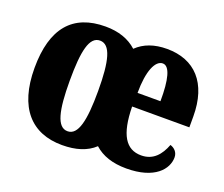

<svg xmlns="http://www.w3.org/2000/svg" viewBox="-97 -696 995 851"><g transform="rotate(20 400.0 -270.0)"><path d="M265 10C330 10 381 -6 417 -40C453 -7 503 10 568 10C702 10 753 -54 753 -109C753 -133 737 -149 717 -155C698 -105 667 -67 610 -67C538 -67 501 -125 499 -257H769V-308C769 -466 689 -550 558 -550C498 -550 451 -533 416 -499C379 -533 329 -550 268 -550C114 -550 34 -458 34 -270C34 -82 121 10 265 10ZM267 -56C217 -56 200 -130 200 -270C200 -411 216 -483 266 -483C316 -483 334 -411 334 -270C334 -130 317 -56 267 -56ZM609 -322H501C501 -426 527 -483 562 -483C595 -483 610 -423 609 -322Z"/></g></svg>

Font: Noto Serif Hebrew ExtraCondensed Black
Style: Regular
Weight: 900
Width: 2
Designer: Monotype Design Team
Foundry: Monotype Imaging Inc.
Version: Version 2.004